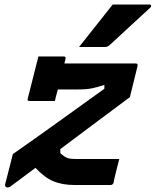

<svg xmlns="http://www.w3.org/2000/svg" viewBox="-20 -819 689 850"><path d="M150 -569H262Q273 -569 270 -558Q268 -550 265 -538H581Q591 -538 589 -527L555 -389Q488 -339 409.5 -280.5Q331 -222 247 -159V-141Q267 -123 280 -119Q293 -115 316 -115H508Q507 -111 503 -95.5Q499 -80 494.5 -62Q490 -44 486.5 -29Q483 -14 483 -11Q480 0 469 0H310Q257 0 217.5 -16Q178 -32 137 -76Q109 -55 81.5 -34.5Q54 -14 27 6Q20 11 14 11Q9 11 5 7.5Q1 4 3 -4L37 -137Q139 -208 236 -278Q333 -348 442 -426V-443Q411 -433 387 -428Q363 -423 325 -423H236Q232 -408 228.5 -395Q225 -382 223 -372H111Q99 -372 103 -383Q109 -405 117.5 -440.5Q126 -476 135.5 -511.5Q145 -547 150 -569ZM479 -799H641Q648 -799 649 -794Q650 -789 644 -784Q598 -741 556.5 -703.5Q515 -666 465 -619Q455 -611 446 -611H330Q367 -658 404.5 -705Q442 -752 479 -799Z"/></svg>

Font: Recursive Mn Lnr St
Style: Bold Italic
Weight: 700
Italic angle: -15°
Monospace: yes
Version: Version 1.079;hotconv 1.0.112;makeotfexe 2.5.65598; ttfautoh